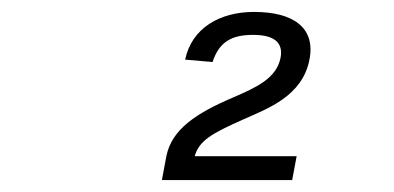

<svg xmlns="http://www.w3.org/2000/svg" viewBox="-20 -852 660 322"><path d="M406 -832C348 -832 301.5 -804.5 290.5 -752L336.5 -748C348 -783.5 370.5 -793.5 404.5 -793.5C435.5 -793.5 456 -783.5 450.5 -755C443.5 -720.5 410 -705.5 372 -689C308.5 -662 268 -635 259 -590L251.5 -550H470L477.5 -590H306.5C314 -616.5 336 -628.5 387.5 -651.5C429 -670 487 -690.5 499 -752C509.5 -806 471.5 -832 406 -832Z"/></svg>

Font: Monaspace Krypton ExtraLight
Style: Italic
Weight: 200
Italic angle: -11°
Designer: Riley Cran & the Lettermatic Team
Foundry: Lettermatic
Version: Version 1.101 (Monaspace Krypton)